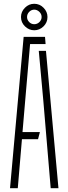

<svg xmlns="http://www.w3.org/2000/svg" viewBox="-20 -995 362 1015"><path d="M33 0 105 -800H218L221 -762H139L113 -461L99 -297H191L181 -259H96L74 0ZM248 0 209 -463 185 -726H223L289 0ZM161 -835Q133.5 -835 112.2 -855.5Q91 -876 91 -905Q91 -933 111.8 -954Q132.5 -975 161 -975Q189.5 -975 210.2 -954Q231 -933 231 -905Q231 -876 210 -855.5Q189 -835 161 -835ZM161 -867Q177 -867 188.5 -878.5Q200 -890 200 -905Q200 -921 188 -932.5Q176 -944 161 -944Q146 -944 134.5 -932.5Q123 -921 123 -905Q123 -890 134.2 -878.5Q145.5 -867 161 -867Z"/></svg>

Font: Big Shoulders Stencil Text Thin
Style: Regular
Weight: 100
Designer: Patric King
Foundry: XO Type Co
Version: Version 2.001